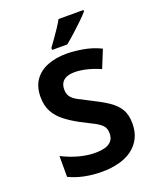

<svg xmlns="http://www.w3.org/2000/svg" viewBox="-169 -1034 938 1144"><g transform="rotate(-20 300.0 -462.0)"><path d="M275 10Q221 10 168.5 -0.5Q116 -11 70 -33V-165Q126 -137 178 -123.5Q230 -110 279 -110Q314 -110 340.5 -117.5Q367 -125 382 -142.5Q397 -160 397 -191Q397 -223 379.5 -241Q362 -259 329 -275.5Q296 -292 250 -316Q204 -341 166 -370Q128 -399 106 -438.5Q84 -478 84 -534Q84 -598 113.5 -640Q143 -682 195.5 -703Q248 -724 318 -724Q360 -724 418 -714.5Q476 -705 532 -678L486 -565Q437 -586 397 -595Q357 -604 326 -604Q294 -604 273 -595Q252 -586 242 -569Q232 -552 232 -527Q232 -498 246 -480Q260 -462 288 -447.5Q316 -433 359 -411Q418 -382 459.5 -354.5Q501 -327 523 -291Q545 -255 545 -199Q545 -147 525.5 -108Q506 -69 470.5 -42.5Q435 -16 385.5 -3Q336 10 275 10ZM245 -787Q262 -810 280 -835.5Q298 -861 315 -886.5Q332 -912 344 -934H502V-925Q486 -906 457 -878Q428 -850 397 -822Q366 -794 341 -774H245Z"/></g></svg>

Font: Noto Sans Mono
Style: Bold
Weight: 700
Designer: Monotype Design Team
Foundry: Monotype Imaging Inc.
Version: Version 2.014